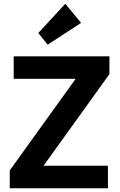

<svg xmlns="http://www.w3.org/2000/svg" viewBox="-20 -1003 638 1023"><path d="M32 -95 401 -608H563L194 -95ZM32 0V-95L134 -120H555V0ZM53 -583V-703H563V-608L460 -583ZM234 -765 184 -827 328 -983 412 -881Z"/></svg>

Font: Outfit Thin SemiBold
Style: Regular
Weight: 600
Version: Version 1.100;gftools[0.9.27]